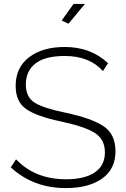

<svg xmlns="http://www.w3.org/2000/svg" viewBox="-20 -955 645 981"><path d="M330 -834 295 -850 356 -935H414ZM506 -592Q437 -669 311 -669Q210 -669 161 -630.5Q112 -592 112 -523Q112 -459 157 -430.5Q202 -402 320 -378Q450 -350 510 -309.5Q570 -269 570 -182Q570 -91 501.5 -42.5Q433 6 316 6Q150 6 35 -100L62 -141Q159 -39 318 -39Q412 -39 464 -74Q516 -109 516 -176Q516 -243 465 -275.5Q414 -308 293 -334Q168 -360 114 -397.5Q60 -435 60 -516Q60 -610 128.5 -662.5Q197 -715 311 -715Q444 -715 532 -632Z"/></svg>

Font: Raleway-v4020 Light
Style: Regular
Weight: 300
Designer: Matt McInerney, Pablo Impallari, Rodrigo Fuenzalida
Foundry: Matt McInerney, Pablo Impallari, Rodrigo Fuenzalida
Version: Version 4.020;PS 004.020;hotconv 1.0.88;makeotf.lib2.5.64775